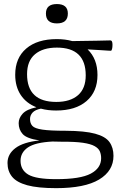

<svg xmlns="http://www.w3.org/2000/svg" viewBox="-20 -720 614 972"><path d="M264 -160.5Q222 -160.5 187 -170Q157.5 -164 144.8 -150Q132 -136 132 -117.5Q132 -95.5 144 -82.5Q156 -69.5 194.5 -63.8Q233 -58 312.5 -58Q409 -57.5 461.5 -43.2Q514 -29 534.2 -0.8Q554.5 27.5 554.5 69Q554.5 145 481.8 188.8Q409 232.5 264.5 232.5Q171.5 232.5 117.8 217.8Q64 203 41 174.5Q18 146 18 105Q18 60 58 29.8Q98 -0.5 180 -9Q115.5 -18.5 95 -41.2Q74.5 -64 74.5 -96.5Q74.5 -122 94.5 -144.2Q114.5 -166.5 164.5 -177Q113 -197 85 -239.2Q57 -281.5 57 -341.5Q57 -426.5 112.8 -474.2Q168.5 -522 267.5 -522Q310.5 -522 346 -512Q424 -512.5 475 -514Q526 -515.5 539 -515.5Q549.5 -515.5 549.5 -493.5Q549.5 -480.5 547.2 -471.8Q545 -463 541 -463Q535 -463 525 -463.8Q515 -464.5 491.8 -466Q468.5 -467.5 423.5 -470Q473.5 -422 473.5 -340.5Q473.5 -256 418 -208.2Q362.5 -160.5 264 -160.5ZM265 -204Q335.5 -204 374.8 -238Q414 -272 414 -338.5Q414 -479 268 -479Q197 -479 157 -445.2Q117 -411.5 117 -344.5Q117 -204 265 -204ZM84 94Q84 140.5 123.2 163.8Q162.5 187 264.5 187Q387 187 439.5 159Q492 131 492 81Q492 62 485.5 46.5Q479 31 459 19.8Q439 8.5 399.5 2.8Q360 -3 294 -2.5Q268 -2.5 245.5 -3.5Q158.5 1 121.2 26.5Q84 52 84 94ZM268 -601.5Q212.5 -601.5 212.5 -651.5Q212.5 -699.5 268 -699.5Q323.5 -699.5 323.5 -651.5Q323.5 -601.5 268 -601.5Z"/></svg>

Font: Newsreader Caption Light
Style: Regular
Weight: 300
Designer: Hugues Gentile
Foundry: Production Type
Version: Version 1.001